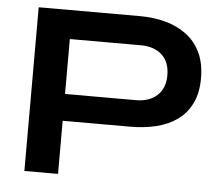

<svg xmlns="http://www.w3.org/2000/svg" viewBox="-48 -702 881 756"><g transform="rotate(5 392.0 -323.5)"><path d="M192 -210V-316H488Q541 -316 572 -344.5Q603 -373 603 -424Q603 -477 572 -505Q541 -533 488 -533H208V0H75V-647H476Q530 -647 577.5 -634Q625 -621 660.5 -594Q696 -567 716 -525Q736 -483 736 -424Q736 -366 716 -325Q696 -284 660.5 -258.5Q625 -233 577.5 -221.5Q530 -210 476 -210Z"/></g></svg>

Font: Syne
Style: Bold
Weight: 700
Designer: Lucas Descroix
Foundry: Bonjour Monde
Version: Version 2.200